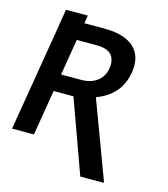

<svg xmlns="http://www.w3.org/2000/svg" viewBox="-135 -882 1014 1159"><g transform="rotate(15 372.0 -302.0)"><path d="M115.7 -678.2 132.3 -777.3H268.6L252 -678.2ZM124.5 -727.5H386.2Q470.2 -727.5 524.9 -702.6Q579.6 -677.7 602.8 -629.6Q626 -581.5 613.8 -511.7Q604.5 -456.5 578.1 -416Q551.8 -375.5 511.2 -348.4Q470.7 -321.3 418.9 -305.7L374 -284.2H145.5L162.6 -392.1H330.1Q373.5 -392.1 404.5 -406.5Q435.5 -420.9 454.1 -446.3Q472.7 -471.7 477.5 -503.9Q485.8 -555.7 460.4 -586.7Q435.1 -617.7 367.7 -618.2H242.2L140.1 0H3.4ZM476.1 172.9 297.9 -319.8H440.9L622.6 167L621.6 172.9Z"/></g></svg>

Font: Inter 17pt SemiBold
Style: Italic
Weight: 600
Italic angle: -9.3988°
Version: Version 4.001;git-66647c0bb